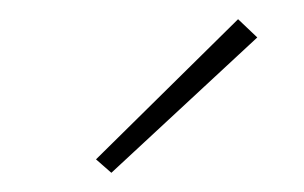

<svg xmlns="http://www.w3.org/2000/svg" viewBox="-20 -730 317 200"><path d="M96 -550 80 -564 228 -710 248 -691Z"/></svg>

Font: Taylor Sans Thin
Style: Regular
Weight: 100
Italic angle: -8°
Designer: Natanael Gama
Version: Version 1.001 September 8, 2015